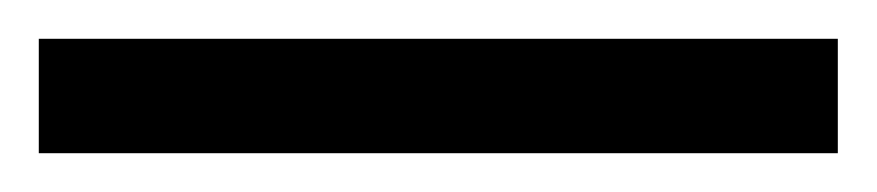

<svg xmlns="http://www.w3.org/2000/svg" viewBox="-25 -839 452 99"><path d="M-5 -760V-819H407V-760Z"/></svg>

Font: Noto Serif Bengali Condensed ExtraBold
Style: Regular
Weight: 800
Width: 3
Designer: Juan Bruce, Universal Thirst, Indian Type Foundry and the Monotype Design Team.
Foundry: Monotype Imaging Inc.
Version: Version 2.003; ttfautohint (v1.8.4.7-5d5b)